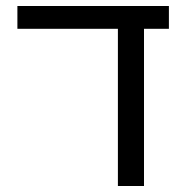

<svg xmlns="http://www.w3.org/2000/svg" viewBox="-20 -620 638 640"><path d="M460 -524V0H373V-524H38V-600H543V-524Z"/></svg>

Font: Autonym
Style: Regular
Weight: 500
Version: Version 1.0.20131126